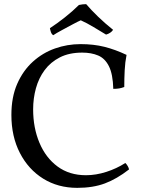

<svg xmlns="http://www.w3.org/2000/svg" viewBox="-20 -898 693 927"><path d="M353 9Q260 9 188.5 -35.5Q117 -80 76 -159.5Q35 -239 35 -343Q35 -429 63 -493Q91 -557 138.5 -600Q186 -643 245.5 -664Q305 -685 369 -685Q432 -685 484 -672Q536 -659 591 -633Q584 -598 582 -558.5Q580 -519 580 -478Q567 -473 555 -471Q543 -469 527 -469Q525 -540 506 -578Q487 -616 454 -630Q421 -644 377 -644Q314 -644 269 -621Q224 -598 195.5 -559.5Q167 -521 153.5 -472Q140 -423 140 -370Q140 -281 170.5 -208.5Q201 -136 258 -94Q315 -52 395 -52Q443 -52 493 -68Q543 -84 585 -111Q591 -106 596.5 -96.5Q602 -87 603 -80Q544 -34 486.5 -12.5Q429 9 353 9ZM237 -728Q229 -733 225.5 -744Q222 -755 221 -762Q255 -784 293 -814Q331 -844 361 -874Q369 -876 379 -877Q389 -878 396 -878Q420 -850 453 -818Q486 -786 526 -754Q521 -746 512 -740Q503 -734 492 -731Q464 -748 431.5 -767.5Q399 -787 370 -800Q356 -794 330 -780Q304 -766 278 -752Q252 -738 237 -728Z"/></svg>

Font: Vollkorn
Style: Regular
Weight: 400
Designer: Friedrich Althausen
Foundry: Friedrich Althausen
Version: Version 5.001